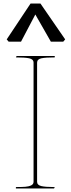

<svg xmlns="http://www.w3.org/2000/svg" viewBox="-20 -1067 400 1087"><path d="M170 -38V-712Q170 -732 145 -737Q120 -742 70 -742L74 -750H290V-742Q239 -742 214.5 -737Q190 -732 190 -712V-38Q190 -19 214 -13.5Q238 -8 285 -8H290L286 0H70V-8Q103 -8 123 -9.5Q143 -11 156.5 -17.5Q170 -24 170 -38ZM349 -844 338 -831H268L180 -985L99 -831H29L18 -844L153 -1047H209Z"/></svg>

Font: TMT Limkin
Style: Regular
Weight: 400
Designer: Gabriel Drozdov
Version: Version 1.000;Glyphs 3.1.2 (3151)